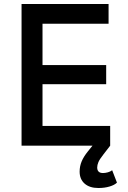

<svg xmlns="http://www.w3.org/2000/svg" viewBox="-20 -730 640 962"><path d="M88 0V-710H524V-611H193V-404H512V-308H193V-99H532V0ZM473 212Q429 212 404 190Q379 168 379 130Q379 103 389 79Q399 55 420 29L453 -12L532 0L498 44Q479 68 473 82.5Q467 97 467 109Q467 137 496 137Q507 137 520 133.5Q533 130 542 123L566 185Q554 197 529 204.5Q504 212 473 212Z"/></svg>

Font: Geist Mono Medium
Style: Regular
Weight: 500
Monospace: yes
Designer: Basement.studio, Andrés Briganti, Mateo Zaragoza
Foundry: Basement.studio, Vercel, Andrés Briganti, Guido Ferreyra, Mateo Zaragoza
Version: Version 1.500; ttfautohint (v1.8.4.7-5d5b)